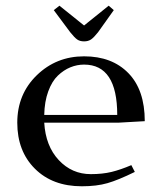

<svg xmlns="http://www.w3.org/2000/svg" viewBox="-20 -651 570 678"><path d="M276.9 -452.1Q375.5 -452.1 433.3 -392.8Q491.2 -333.5 491.2 -223.1L397.9 -217.8H136.2Q141.1 -135.3 187.5 -85.7Q233.9 -36.1 300.8 -36.1Q341.8 -36.1 374 -43.9Q406.2 -51.8 443.8 -67.9L456.1 -43.9Q397.5 -15.1 359.4 -4.2Q321.3 6.8 269 6.8Q165.5 6.8 103.3 -55.2Q41 -117.2 41 -217.8Q41 -318.4 109.9 -385.3Q178.7 -452.1 276.9 -452.1ZM136.2 -245.1H394Q394 -422.9 276.9 -422.9Q252 -422.9 228.5 -413.3Q205.1 -403.8 184.3 -384Q163.6 -364.3 150.4 -328.4Q137.2 -292.5 136.2 -245.1ZM169.9 -615.2 189.9 -630.9 276.9 -561 363.8 -630.9 381.8 -615.2 326.2 -537.1Q311.5 -518.6 301.5 -511.7Q291.5 -504.9 276.9 -504.9Q262.2 -504.9 252.7 -511.5Q243.2 -518.1 228 -537.1Z"/></svg>

Font: Dehuti
Style: Bold
Weight: 700
Version: Version 1.2